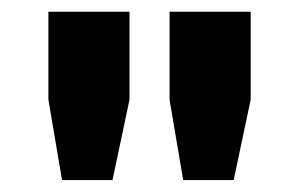

<svg xmlns="http://www.w3.org/2000/svg" viewBox="-20 -706 496 321"><path d="M83.7 -405 60.9 -539.4V-686.4H196.5V-539.4L168.1 -405ZM286.2 -405 263.5 -539.4V-686.4H399.1V-539.4L370.7 -405Z"/></svg>

Font: Archivo Variable SemiBold
Style: Regular
Weight: 600
Designer: Hector Gatti
Foundry: Omnibus-Type
Version: Version 2.001